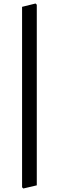

<svg xmlns="http://www.w3.org/2000/svg" viewBox="-20 -901 336 1096"><path d="M106 168 113 175 190 157V-874L183 -881L106 -862Z"/></svg>

Font: Noto Serif Oriya Medium
Style: Regular
Weight: 500
Designer: David Williams
Foundry: Google LLC, David Williams
Version: Version 1.051